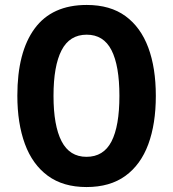

<svg xmlns="http://www.w3.org/2000/svg" viewBox="-20 -745 698 775"><path d="M609 -358Q609 -245 578.5 -162.5Q548 -80 486 -35Q424 10 329 10Q235 10 173 -35.5Q111 -81 80.5 -164Q50 -247 50 -359Q50 -535 120 -630Q190 -725 330 -725Q425 -725 486.5 -680Q548 -635 578.5 -553Q609 -471 609 -358ZM196 -358Q196 -238 228.5 -175Q261 -112 329 -112Q398 -112 430 -174Q462 -236 462 -358Q462 -480 430 -542.5Q398 -605 330 -605Q261 -605 228.5 -542Q196 -479 196 -358Z"/></svg>

Font: Noto Sans Kannada Condensed
Style: Bold
Weight: 700
Width: 3
Designer: Jelle Bosma - Monotype Design Team
Foundry: Monotype Imaging Inc.
Version: Version 2.005; ttfautohint (v1.8.4.7-5d5b)